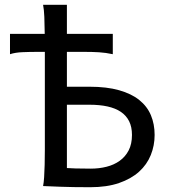

<svg xmlns="http://www.w3.org/2000/svg" viewBox="-20 -782 741 807"><path d="M261.2 -639.6H454.1V-554.2Q424.8 -560.5 396.2 -562.3Q367.7 -564 334.5 -564H261.2V-417.5H356.4Q428.7 -417.5 480.5 -402.8Q532.2 -388.2 565.4 -361.6Q598.6 -335 614.3 -297.6Q629.9 -260.3 629.9 -214.8Q629.9 -170.4 613.8 -130.4Q597.7 -90.3 564.5 -60.3Q531.2 -30.3 480.2 -12.7Q429.2 4.9 358.9 4.9Q284.2 4.9 233.6 2.9Q183.1 1 161.1 0Q164.1 -14.6 165.5 -37.6Q167 -60.5 167.7 -89.4Q168.5 -118.2 168.5 -151.9V-564H138.2Q105.5 -564 75 -562.7Q44.4 -561.5 22 -554.2V-639.6H168Q167.5 -680.2 166.3 -711.2Q165 -742.2 161.1 -761.7H261.2ZM261.2 -75.7Q274.9 -74.7 297.6 -74Q320.3 -73.2 361.3 -73.2Q396.5 -73.2 427.7 -81.1Q459 -88.9 482.9 -106Q506.8 -123 520.8 -149.9Q534.7 -176.8 534.7 -214.8Q534.7 -248.5 522.7 -272.5Q510.7 -296.4 488 -311.8Q465.3 -327.1 432.1 -334.5Q398.9 -341.8 356.4 -341.8H261.2Z"/></svg>

Font: Andika CyrE
Style: Regular
Weight: 400
Designer: Victor Gaultney, Annie Olsen, Julie Remington, Don Collingsworth, Eric Hays, Becca Hirsbrunner
Foundry: SIL International
Version: Version 5.000